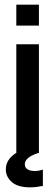

<svg xmlns="http://www.w3.org/2000/svg" viewBox="-20 -657 235 824"><path d="M50 -637H147V-547H50ZM87 54Q91 71 113.5 75.5Q136 80 164 71V141Q134 147 109 147Q57 147 31 124.5Q5 102 5 70Q5 28 48 0H50V-467H147V0H143Q110 11 97 24.5Q84 38 87 54Z"/></svg>

Font: Gulax
Style: Regular
Weight: 400
Designer: Morgan Gilbert
Foundry: VTF
Version: Version 1.001;hotconv 1.0.109;makeotfexe 2.5.65596